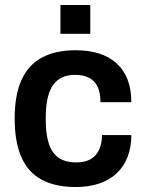

<svg xmlns="http://www.w3.org/2000/svg" viewBox="-20 -740 587 772"><path d="M284 12Q202 12 147.5 -17.5Q93 -47 66 -108Q39 -169 39 -263Q39 -358 66.5 -418.5Q94 -479 148.5 -508.5Q203 -538 284 -538Q337 -538 378 -525Q419 -512 448.5 -485.5Q478 -459 493 -420Q508 -381 508 -329H384Q384 -366 373 -390Q362 -414 339.5 -426.5Q317 -439 282 -439Q241 -439 215 -420Q189 -401 176.5 -363.5Q164 -326 164 -269V-256Q164 -200 176.5 -162Q189 -124 216 -105.5Q243 -87 287 -87Q321 -87 343.5 -99.5Q366 -112 378 -137Q390 -162 390 -197H508Q508 -148 493 -109Q478 -70 449 -43Q420 -16 378.5 -2Q337 12 284 12ZM223 -604V-720H343V-604Z"/></svg>

Font: Archivo SemiBold SemiBold
Style: Regular
Weight: 600
Version: Version 2.001